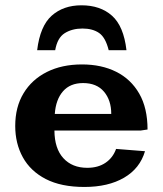

<svg xmlns="http://www.w3.org/2000/svg" viewBox="-20 -705 629 739"><path d="M304.7 14.6Q215.3 14.6 156.2 -15.9Q97.2 -46.4 67.9 -99.6Q38.6 -152.8 38.6 -220.2Q38.6 -293 70.6 -345.9Q102.5 -398.9 160.4 -428Q218.3 -457 295.4 -457Q370.6 -457 427.2 -428.7Q483.9 -400.4 515.9 -344.7Q547.9 -289.1 547.9 -206.5L521.5 -202.6H189.5Q189.9 -133.3 223.9 -96.2Q257.8 -59.1 315.9 -59.1Q357.4 -59.1 386 -78.4Q414.6 -97.7 426.8 -131.8L538.1 -123Q518.6 -56.6 457.5 -21Q396.5 14.6 304.7 14.6ZM190.9 -266.6H408.2Q408.2 -319.3 380.1 -352.3Q352.1 -385.3 299.8 -385.3Q250 -385.3 222.4 -353.5Q194.8 -321.8 190.9 -266.6ZM293.5 -684.6Q366.2 -684.6 411.1 -644.5Q456.1 -604.5 466.8 -511.7H398.4Q386.2 -561 361.3 -578.1Q336.4 -595.2 297.4 -595.2Q257.8 -595.2 229.2 -577.4Q200.7 -559.6 192.4 -511.7H123Q134.3 -605 179.2 -644.8Q224.1 -684.6 293.5 -684.6Z"/></svg>

Font: Kameron
Style: Bold
Weight: 700
Designer: Vernon Adams
Foundry: Vernon Adams
Version: Version 1.100